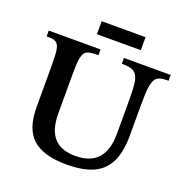

<svg xmlns="http://www.w3.org/2000/svg" viewBox="-162 -1092 1205 1250"><g transform="rotate(20 440.0 -467.5)"><path d="M757 -522V-310Q757 -197 723.5 -126.5Q690 -56 619 -23Q548 10 433 10Q272 10 197.5 -57.5Q123 -125 123 -273V-547Q123 -599 121.5 -630Q120 -661 116 -678.5Q112 -696 105 -706Q96 -720 79 -725Q62 -730 27 -730V-770H386V-730Q344 -730 324 -725.5Q304 -721 293 -708Q280 -692 275 -658.5Q270 -625 270 -547V-285Q270 -172 319 -117Q368 -62 468 -62Q674 -62 674 -291V-522Q674 -605 668 -644.5Q662 -684 645 -703Q632 -717 609.5 -723.5Q587 -730 548 -730V-770H872V-730Q835 -730 815 -724.5Q795 -719 784 -705Q769 -686 763 -645.5Q757 -605 757 -522ZM634 -855H330V-945H634Z"/></g></svg>

Font: Libre Baskerville
Style: Bold
Weight: 700
Designer: Pablo Impallari, Rodrigo Fuenzalida
Foundry: Pablo Impallari, Rodrigo Fuenzalida
Version: Version 1.051; ttfautohint (v1.8.4.7-5d5b)